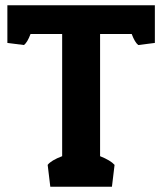

<svg xmlns="http://www.w3.org/2000/svg" viewBox="-20 -709 616 729"><path d="M568 -689V-546L505 -538Q492 -548 480 -580H360V-116Q400 -100 415 -83L405 0H171L161 -83Q174 -100 216 -116V-580H96Q84 -548 71 -538L8 -546V-689Z"/></svg>

Font: Patua One
Style: Regular
Weight: 400
Designer: luciano Vergara
Foundry: Luciano Vergara
Version: Version 1.002